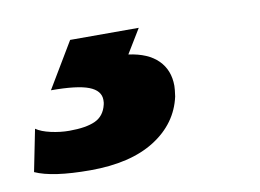

<svg xmlns="http://www.w3.org/2000/svg" viewBox="-101 -57 489 361"><g transform="rotate(-10 144.0 124.0)"><path d="M-59 233 -43 153Q-33 160 -15 164Q3 168 20 168Q52 168 69.5 160Q87 152 92 131Q93 128 93 122Q93 104 71 95.5Q49 87 -1 87L51 0H182L154 46Q191 51 210 70Q229 89 229 119Q229 125 227 139Q216 189 169.5 218.5Q123 248 46 248Q-26 248 -59 233Z"/></g></svg>

Font: Prompt ExtraBold
Style: Italic
Weight: 800
Italic angle: -12°
Designer: Katatrad Team
Foundry: CadsonDemak
Version: Version 1.001